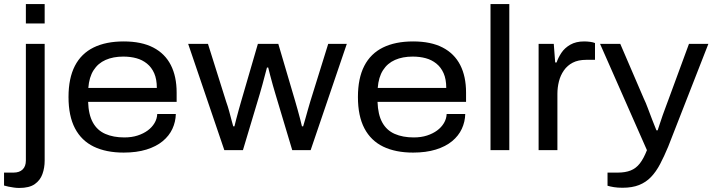

<svg xmlns="http://www.w3.org/2000/svg" viewBox="-55 -743 3535 950"><path d="M73 -627V-723H166V-627ZM40 187Q27 187 13.5 185Q0 183 -13 180.5Q-26 178 -35 175V111H12Q41 111 57 95.5Q73 80 73 51V-526H166V52Q166 87 155 118Q144 149 117 168Q90 187 40 187Z M557 12Q470 12 409 -17.5Q348 -47 316 -108Q284 -169 284 -263Q284 -356 315.5 -417Q347 -478 408 -508Q469 -538 557 -538Q645 -538 703 -508Q761 -478 790 -421.5Q819 -365 819 -285V-239H381Q383 -176 404.5 -137Q426 -98 466 -80.5Q506 -63 560 -63Q597 -63 626 -72.5Q655 -82 676 -97.5Q697 -113 709.5 -134Q722 -155 723 -179H815Q814 -140 798 -105.5Q782 -71 750 -44.5Q718 -18 669.5 -3Q621 12 557 12ZM382 -308H721Q721 -351 708 -380.5Q695 -410 672 -428.5Q649 -447 619.5 -455Q590 -463 555 -463Q505 -463 467.5 -446.5Q430 -430 408 -395.5Q386 -361 382 -308Z M1055 0 876 -526H974L1064 -240Q1073 -215 1079.5 -190.5Q1086 -166 1091 -147Q1096 -128 1099 -118H1105Q1109 -134 1114.5 -156Q1120 -178 1126.5 -200.5Q1133 -223 1138 -241L1221 -526H1322L1406 -241Q1412 -222 1418 -199Q1424 -176 1430 -154.5Q1436 -133 1439 -118H1445Q1450 -134 1456 -156Q1462 -178 1468.5 -200.5Q1475 -223 1480 -240L1569 -526H1661L1482 0H1391L1308 -277Q1302 -297 1295 -321.5Q1288 -346 1282 -369.5Q1276 -393 1272 -409H1266Q1262 -394 1256 -371.5Q1250 -349 1243.5 -324.5Q1237 -300 1230 -277L1147 0Z M1989 12Q1902 12 1841 -17.5Q1780 -47 1748 -108Q1716 -169 1716 -263Q1716 -356 1747.5 -417Q1779 -478 1840 -508Q1901 -538 1989 -538Q2077 -538 2135 -508Q2193 -478 2222 -421.5Q2251 -365 2251 -285V-239H1813Q1815 -176 1836.5 -137Q1858 -98 1898 -80.5Q1938 -63 1992 -63Q2029 -63 2058 -72.5Q2087 -82 2108 -97.5Q2129 -113 2141.5 -134Q2154 -155 2155 -179H2247Q2246 -140 2230 -105.5Q2214 -71 2182 -44.5Q2150 -18 2101.5 -3Q2053 12 1989 12ZM1814 -308H2153Q2153 -351 2140 -380.5Q2127 -410 2104 -428.5Q2081 -447 2051.5 -455Q2022 -463 1987 -463Q1937 -463 1899.5 -446.5Q1862 -430 1840 -395.5Q1818 -361 1814 -308Z M2372 0V-723H2465V0Z M2610 0V-526H2685L2692 -434H2699Q2707 -458 2723 -482Q2739 -506 2767 -522Q2795 -538 2835 -538Q2850 -538 2865 -536Q2880 -534 2889 -530V-447H2846Q2806 -447 2779 -433Q2752 -419 2735 -394.5Q2718 -370 2710.5 -340Q2703 -310 2703 -279V0Z M3025 186Q3001 186 2982.5 183Q2964 180 2951 176V111H3002Q3039 111 3065.5 100.5Q3092 90 3111 65.5Q3130 41 3146 0L2914 -526H3014L3131 -254Q3140 -236 3150.5 -207.5Q3161 -179 3172.5 -149.5Q3184 -120 3193 -98H3199Q3203 -110 3209.5 -130Q3216 -150 3224 -173Q3232 -196 3240.5 -218Q3249 -240 3255 -257L3354 -526H3450L3251 -17Q3231 31 3211 69Q3191 107 3166 133Q3141 159 3107 172.5Q3073 186 3025 186Z"/></svg>

Font: Archivo SemiExpanded
Style: Regular
Weight: 400
Width: 6
Designer: Hector Gatti
Foundry: Omnibus-Type
Version: Version 2.001